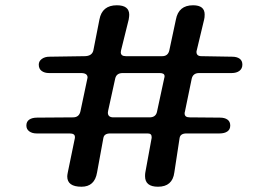

<svg xmlns="http://www.w3.org/2000/svg" viewBox="-20 -698 1019 728"><path d="M235 -29Q235 -34 237 -44L264 -175V-179Q264 -192 244 -192H119Q102 -192 91 -200Q80 -208 80 -222Q80 -237 91 -244.5Q102 -252 121 -252L257 -253Q280 -253 285 -276L311 -399L312 -404Q312 -421 287 -421H166Q149 -421 138 -429Q127 -437 127 -453Q127 -466 138.5 -474.5Q150 -483 168 -483L300 -485Q329 -485 334 -507L357 -624Q367 -678 423 -678Q470 -678 470 -642Q470 -636 468 -624L439 -507Q438 -504 438 -500Q438 -485 457 -485H595Q617 -485 622 -507L647 -624Q657 -678 712 -678Q756 -678 756 -643Q756 -631 754 -624L726 -507Q725 -505 725 -501Q725 -485 744 -485L860 -483Q878 -483 888.5 -475.5Q899 -468 899 -453Q899 -438 888 -429.5Q877 -421 858 -421H735Q712 -421 707 -400L681 -274Q680 -272 680 -268Q680 -253 699 -253L814 -252Q832 -252 842.5 -244.5Q853 -237 853 -222Q853 -207 842 -199.5Q831 -192 812 -192H687Q664 -192 661 -175L641 -44Q634 10 579 10Q530 10 530 -30Q530 -39 531 -44L555 -175V-179Q555 -192 540 -192H398Q375 -192 372 -175L348 -44Q339 10 289 10Q235 10 235 -29ZM389 -271Q389 -253 410 -253H547Q570 -253 575 -273L603 -403Q604 -405 604 -409Q604 -421 586 -421H445Q422 -421 417 -401L390 -278Z"/></svg>

Font: Raigarh Medium
Style: Regular
Weight: 500
Designer: jaikishan Patel
Foundry: MagicType
Version: Version 1.000